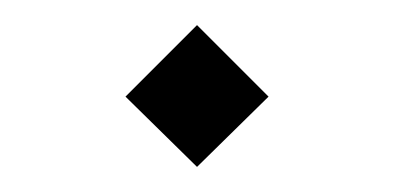

<svg xmlns="http://www.w3.org/2000/svg" viewBox="-20 -689 314 153"><path d="M80 -612 137 -669 194 -612 137 -556Z"/></svg>

Font: Biryani ExtraLight
Style: Regular
Weight: 275
Designer: Dan Reynolds and Mathieu Reguer
Foundry: Dan Reynolds and Mathieu Reguer
Version: Version 1.004; ttfautohint (v1.1) -l 5 -r 5 -G 72 -x 0 -D la